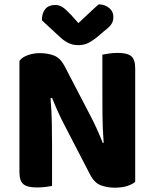

<svg xmlns="http://www.w3.org/2000/svg" viewBox="-20 -861 714 889"><path d="M606 -19Q592 -7 568 0.5Q544 8 511 8Q477 8 447 -3Q417 -14 397 -53L281 -277Q264 -309 249.5 -341Q235 -373 221 -408L214 -406Q219 -346 220 -291.5Q221 -237 221 -186V0Q211 2 191.5 4.5Q172 7 151 7Q106 7 88 -8.5Q70 -24 70 -64V-579Q82 -596 108.5 -605.5Q135 -615 165 -615Q200 -615 229.5 -604Q259 -593 279 -555L396 -330Q413 -298 427.5 -266Q442 -234 456 -199L460 -200Q455 -267 454.5 -327Q454 -387 454 -442V-608Q464 -610 483.5 -613Q503 -616 525 -616Q570 -616 588 -600.5Q606 -585 606 -545ZM343 -754Q366 -775 390 -798Q414 -821 437 -841Q466 -840 485.5 -824Q505 -808 505 -783Q505 -763 495.5 -749Q486 -735 461 -716L427 -687Q401 -667 383 -659.5Q365 -652 343 -652Q316 -652 295.5 -662.5Q275 -673 257 -690L174 -767Q174 -801 190 -819.5Q206 -838 235 -838Q254 -838 269.5 -828Q285 -818 311 -790Z"/></svg>

Font: Baloo Paaji 2
Style: Bold
Weight: 700
Designer: Shuchita Grover, Noopur Datye and Ek Type
Foundry: Ek Type
Version: Version 1.640;hotconv 1.0.111;makeotfexe 2.5.65597; ttfautoh